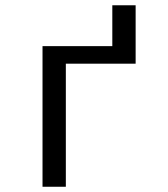

<svg xmlns="http://www.w3.org/2000/svg" viewBox="-20 -712 640 732"><path d="M497.1 -469.2H231V0H142.1V-536.1H408.2V-691.9H497.1Z"/></svg>

Font: Apple Sans Adjectives
Style: Regular
Weight: 400
Monospace: yes
Foundry: Apple Sans Adjectives
Version: Version 0.01